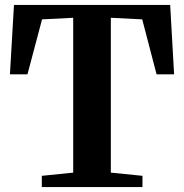

<svg xmlns="http://www.w3.org/2000/svg" viewBox="-20 -763 750 783"><path d="M278.5 -59V-690.5L151.5 -684L92 -460H20.5L37 -743H674L690 -460H618.5L560 -684L432 -690.5V-59L561 -46V0H150.5V-46Z"/></svg>

Font: Merriweather 60pt
Style: Bold
Weight: 700
Version: Version 2.100